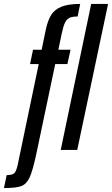

<svg xmlns="http://www.w3.org/2000/svg" viewBox="-99 -763 570 977"><path d="M-9 76 98 -437H54L69 -510H113L134 -612Q144 -659 161.5 -687Q179 -715 214 -729Q249 -743 309 -743L296 -679Q269 -679 255 -672.5Q241 -666 232 -648Q223 -630 215 -592L198 -510H260L244 -437H182L85 24Q67 107 51.5 140.5Q36 174 9 184Q-18 194 -79 194L-65 128Q-36 128 -26 118Q-16 108 -9 76ZM210 0 365 -743H451L294 0Z"/></svg>

Font: Saira Ultra Condensed SemiBold
Style: Italic
Weight: 600
Width: 1
Italic angle: -12°
Designer: Hector Gatti with collaboration of the Omnibus-Type team
Foundry: Omnibus-Type
Version: Version 1.001; ttfautohint (v1.8)